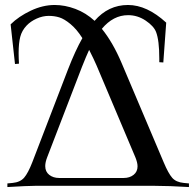

<svg xmlns="http://www.w3.org/2000/svg" viewBox="-20 -755 792 775"><path d="M391.1 -638.7Q435.5 -584 470.7 -501L640.6 -100.1Q659.7 -54.7 675.3 -37.1Q690.9 -19.5 721.7 -16.6L742.7 -14.6V0Q661.1 -4.9 606 -4.9H120.6Q91.3 -4.9 9.8 0V-14.6L30.8 -16.6Q61.5 -19.5 77.4 -37.8Q93.3 -56.2 110.4 -100.1L254.4 -474.6Q283.7 -550.3 312.5 -601.1Q289.6 -637.2 264.4 -658Q239.3 -678.7 219.5 -684.8Q199.7 -690.9 176.8 -690.9Q152.3 -690.9 127.9 -679.9Q103.5 -668.9 87.4 -651.9Q68.4 -631.8 61.8 -606.4Q55.2 -581.1 55.2 -540.5Q55.2 -520.5 56.6 -498L40.5 -496.6Q23.9 -647.9 22.9 -656.7Q55.7 -689 104.2 -711.9Q152.8 -734.9 200.7 -734.9Q242.2 -734.9 284.4 -719Q326.7 -703.1 361.8 -670.9Q417 -734.9 496.6 -734.9Q573.2 -734.9 650.9 -663.6Q647.5 -619.1 639.2 -502.9L623 -503.9V-518.6Q623 -592.3 609.9 -626Q600.6 -649.9 567.9 -671.9Q535.2 -693.8 497.1 -693.8Q437 -693.8 391.1 -638.7ZM311 -485.4 170.4 -120.1Q162.6 -100.1 162.6 -84.5Q162.6 -62 178.7 -49.3Q194.8 -36.6 218.8 -36.6H479.5Q503.4 -36.6 519.3 -49.3Q535.2 -62 535.2 -83.5Q535.2 -98.6 526.4 -120.1L369.6 -491.2Q358.4 -517.1 339.8 -553.7Q328.6 -529.8 311 -485.4Z"/></svg>

Font: Flanker
Style: Regular
Weight: 400
Designer: Flanker
Foundry: Flanker
Version: Version 2.027